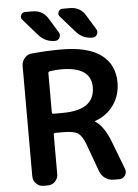

<svg xmlns="http://www.w3.org/2000/svg" viewBox="-62 -1010 758 1058"><g transform="rotate(-5 316.5 -481.5)"><path d="M158 -963Q215 -963 244 -915L293 -835Q302 -820 293.5 -805Q285 -790 268 -790Q214 -790 179 -830L99 -921Q88 -933 94.5 -948Q101 -963 118 -963ZM365 -963Q422 -963 451 -915L500 -835Q509 -820 500.5 -805Q492 -790 475 -790Q421 -790 386 -830L306 -921Q295 -933 301.5 -948Q308 -963 325 -963ZM216 -616V-399Q216 -391 225 -391H275Q453 -391 453 -518Q453 -631 288 -631Q258 -631 225 -626Q216 -624 216 -616ZM135 0Q112 0 95 -17Q78 -34 78 -57V-668Q78 -692 94 -711Q110 -730 134 -732Q219 -740 298 -740Q445 -740 518 -685.5Q591 -631 591 -532Q591 -461 552.5 -407Q514 -353 449 -331Q448 -331 448 -330Q448 -328 449 -328Q497 -298 531 -210L591 -53Q598 -34 586.5 -17Q575 0 555 0H524Q498 0 477 -14.5Q456 -29 447 -53L391 -207Q373 -255 350 -270Q327 -285 271 -285H225Q216 -285 216 -276V-57Q216 -34 199.5 -17Q183 0 160 0Z"/></g></svg>

Font: Rounded Mplus 1c Bold
Style: Bold
Weight: 700
Version: Version 1.059.20150529